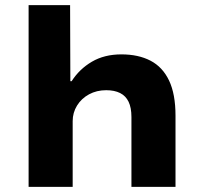

<svg xmlns="http://www.w3.org/2000/svg" viewBox="-20 -725 791 745"><path d="M91 0V-705H252L253 -410H258Q288 -457 336.5 -485.5Q385 -514 451 -514Q517 -514 564 -489.5Q611 -465 636 -412.5Q661 -360 661 -276V0H490V-271Q490 -307 479 -330Q468 -353 446 -364Q424 -375 392 -375Q355 -375 325.5 -359Q296 -343 279 -315.5Q262 -288 262 -255V0Z"/></svg>

Font: Nunito Sans 7pt SemiExpanded ExtraBold
Style: Regular
Weight: 800
Width: 6
Designer: Vernon Adams
Foundry: Vernon Adams
Version: Version 3.101;gftools[0.9.27]